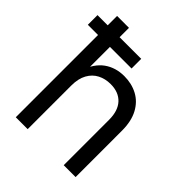

<svg xmlns="http://www.w3.org/2000/svg" viewBox="-207 -852 975 975"><g transform="rotate(45 280.5 -364.0)"><path d="M153.8 -313V0H68.4V-727.5H153.8V-400.9H132.8Q158.2 -473.1 203.6 -505.4Q249 -537.6 310.5 -537.6Q364.3 -537.6 406.7 -514.9Q449.2 -492.2 473.6 -446.5Q498 -400.9 498 -332V0H412.6V-325.7Q412.6 -390.6 380.4 -425.3Q348.1 -460 290 -460Q252 -460 220.9 -444.1Q189.9 -428.2 171.9 -395.5Q153.8 -362.8 153.8 -313ZM-4.9 -590.8V-660.2H309.1V-590.8Z"/></g></svg>

Font: Inter 24pt
Style: Regular
Weight: 400
Designer: Rasmus Andersson
Foundry: rsms
Version: Version 4.001;git-66647c0bb